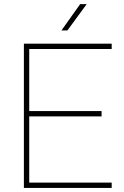

<svg xmlns="http://www.w3.org/2000/svg" viewBox="-20 -926 609 946"><path d="M480.5 -352.5H124V-26.4H530.3V0H97.7V-710.9H530.3V-684.6H124V-378.9H480.5ZM375 -905.8H407.2L312 -775.9H282.7Z"/></svg>

Font: Roboto Thin
Style: Regular
Weight: 250
Designer: Google
Version: Version 2.134; 2016